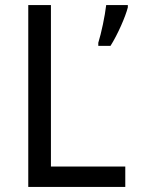

<svg xmlns="http://www.w3.org/2000/svg" viewBox="-20 -734 564 754"><path d="M91 0H472V-80H180V-714H91ZM482 -714H397C392 -671 378 -604 366 -566V-554H414C442 -598 473 -669 482 -705Z"/></svg>

Font: Noto Sans Thai
Style: Regular
Weight: 400
Designer: Monotype Design Team
Foundry: Monotype Imaging Inc.
Version: Version 1.901